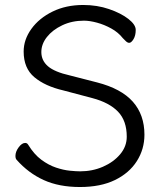

<svg xmlns="http://www.w3.org/2000/svg" viewBox="-20 -733 657 771"><path d="M234 -370Q161 -387 118 -423Q75 -459 75 -526Q75 -574 106 -617Q137 -660 191 -686.5Q245 -713 314 -713Q370 -713 418 -696.5Q466 -680 495.5 -657Q525 -634 525 -613Q525 -590 516 -575.5Q507 -561 499 -561Q492 -561 485 -568Q478 -575 473 -580Q455 -603 427 -618.5Q399 -634 369.5 -642Q340 -650 317 -650Q269 -650 230 -631.5Q191 -613 168.5 -584.5Q146 -556 146 -524Q146 -490 172.5 -467Q199 -444 261 -430L370 -402Q467 -377 513.5 -324.5Q560 -272 560 -192Q560 -134 529.5 -86Q499 -38 441.5 -10Q384 18 301 18Q217 18 155.5 -10Q94 -38 47 -91Q42 -96 42 -107Q42 -124 55 -141.5Q68 -159 81 -159Q89 -159 93 -152Q117 -113 146 -91.5Q175 -70 205 -60Q235 -50 260.5 -47.5Q286 -45 302 -45Q351 -45 393.5 -63.5Q436 -82 462.5 -113.5Q489 -145 489 -184Q489 -248 454 -284.5Q419 -321 351 -339Z"/></svg>

Font: Klee One SemiBold
Style: Regular
Weight: 600
Designer: Fontworks Inc.
Foundry: Fontworks Inc.
Version: Version 1.00;January 12, 2022;FontCreator 13.0.0.2683 64-bit